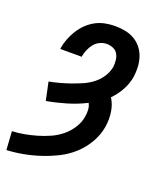

<svg xmlns="http://www.w3.org/2000/svg" viewBox="-167 -621 805 938"><g transform="rotate(20 235.5 -152.5)"><path d="M-23 223 -29 127Q2 126 34 120Q66 114 97 105Q128 96 158.5 82.5Q189 69 215 48Q241 27 259.5 -2Q278 -31 283 -63Q286 -80 285 -98Q284 -116 276 -131Q228 -107 177.5 -92Q127 -77 76 -68L56 -162Q83 -167 110.5 -174.5Q138 -182 165 -191.5Q192 -201 218.5 -212.5Q245 -224 268.5 -242Q292 -260 308 -285Q324 -310 329 -337Q331 -355 329 -372.5Q327 -390 319 -404Q311 -418 295 -425Q279 -432 262 -432Q244 -432 226.5 -424Q209 -416 197 -401Q185 -386 177.5 -368.5Q170 -351 167 -333V-331H56V-336Q60 -361 69.5 -385.5Q79 -410 93 -432.5Q107 -455 126.5 -474Q146 -493 169.5 -505.5Q193 -518 219 -523Q245 -528 270 -528Q297 -528 322.5 -523Q348 -518 370 -505.5Q392 -493 408 -473Q424 -453 432 -429Q440 -405 441.5 -378.5Q443 -352 439 -325Q433 -289 414.5 -255Q396 -221 369 -194Q388 -164 393.5 -126.5Q399 -89 393 -50Q386 -7 363.5 33Q341 73 307 104.5Q273 136 232 156.5Q191 177 148.5 191Q106 205 63 213Q20 221 -23 223Z"/></g></svg>

Font: Iosevka Term Curly Oblique
Style: Bold
Weight: 700
Italic angle: -9°
Designer: Belleve Invis
Foundry: Belleve Invis
Version: Version 32.3.0